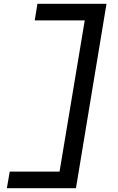

<svg xmlns="http://www.w3.org/2000/svg" viewBox="-20 -843 616 1006"><path d="M16 143H378L538 -823H176L162 -736H424L292 56H31Z"/></svg>

Font: Iosevka Sparkle Medium
Style: Italic
Weight: 500
Italic angle: -9°
Designer: Belleve Invis
Foundry: Belleve Invis
Version: Version 4.5.0; ttfautohint (v1.8.3)